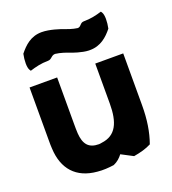

<svg xmlns="http://www.w3.org/2000/svg" viewBox="-134 -820 845 942"><g transform="rotate(-20 288.0 -349.0)"><path d="M172 -575C192 -575 195 -595 216 -595C243 -592 273 -581 283 -577C295 -572 343 -555 377 -554H384C440 -554 476 -587 504 -622C511 -655 512 -692 502 -707L498 -713C469 -704 439 -697 403 -697C383 -697 382 -676 364 -676C339 -679 310 -690 299 -694C284 -700 232 -718 190 -718C133 -718 98 -684 70 -649C63 -616 62 -579 72 -564L76 -558C105 -567 135 -575 172 -575ZM409 9C444 3 474 -5 501 -19C521 -75 531 -137 531 -213V-483H385V-274C385 -177 359 -116 282 -107C277 -106 272 -105 267 -105C214 -105 191 -133 187 -191C186 -208 186 -225 186 -243V-483H42V-203C42 -190 42 -176 43 -164C48 -56 106 10 214 19C242 22 272 20 300 16C321 7 336 -7 348 -23C372 -10 391 0 409 9Z"/></g></svg>

Font: Bluebird
Style: SfBd
Weight: 700
Designer: Jasper
Foundry: Cannot Into Space Fonts
Version: Version 0.98